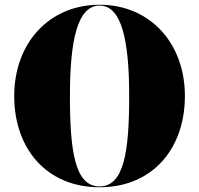

<svg xmlns="http://www.w3.org/2000/svg" viewBox="-20 -780 840 810"><path d="M400 10C623 10 760 -152 760 -375C760 -598 613 -760 400 -760C187 -760 40 -598 40 -375C40 -152 177 10 400 10ZM400 -756.5C494 -756.5 525 -607 525 -375C525 -143 504 6.5 400 6.5C296 6.5 275 -143 275 -375C275 -607 306 -756.5 400 -756.5Z"/></svg>

Font: Bodoni* 48pt Fatface
Style: Regular
Weight: 900
Version: Version 2.3